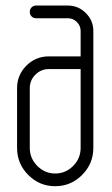

<svg xmlns="http://www.w3.org/2000/svg" viewBox="-20 -656 399 686"><path d="M41 -127.4V-340.8Q41 -388.2 74.2 -421.4Q107.4 -454.6 154.8 -454.6H268.1V-545.4Q268.1 -564 254.6 -577.4Q241.2 -590.8 222.7 -590.8H108.9Q99.1 -590.8 92.8 -597.4Q86.4 -604 86.4 -613.5Q86.4 -623 92.8 -629.6Q99.1 -636.2 108.9 -636.2H222.7Q259.8 -636.2 286.6 -609.4Q313.5 -582.5 313.5 -545.4V-127.4Q313.5 -71.3 273.4 -31Q233.4 9.3 177.2 9.3Q121.1 9.3 81.1 -30.8Q41 -70.8 41 -127.4ZM86.4 -127.4Q86.4 -90.3 113.3 -63.2Q140.1 -36.1 177.2 -36.1Q214.4 -36.1 241.2 -63Q268.1 -89.8 268.1 -127.4V-409.2H154.8Q126.5 -409.2 106.4 -389.2Q86.4 -369.1 86.4 -340.8Z"/></svg>

Font: OpenGost Type A TT
Style: Regular
Weight: 400
Version: Version 0.3